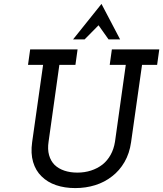

<svg xmlns="http://www.w3.org/2000/svg" viewBox="-20 -952 833 980"><path d="M134 -700H376L365 -621H283L228 -229Q222 -190 230.5 -160Q239 -130 259 -110Q279 -91 308.5 -81Q338 -71 375 -71Q412 -71 444.5 -81.5Q477 -92 503 -112Q528 -132 544.5 -161.5Q561 -191 567 -229L622 -621H540L551 -700H793L782 -621H705L649 -226Q641 -169 615.5 -125Q590 -81 552 -52Q514 -22 466 -7Q418 8 364 8Q310 8 266 -7Q222 -22 192 -52Q162 -81 149 -125Q136 -169 144 -226L200 -621H123ZM498 -932Q522 -887 545.5 -841.5Q569 -796 593 -751H534L483 -823Q466 -805 447.5 -787Q429 -769 412 -751H353Q389 -796 425.5 -841.5Q462 -887 498 -932Z"/></svg>

Font: Josefin Slab
Style: Bold Italic
Weight: 700
Italic angle: -12°
Designer: Santiago Orozco
Foundry: Typemade
Version: Version 2.000